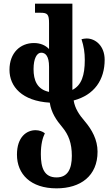

<svg xmlns="http://www.w3.org/2000/svg" viewBox="-20 -780 609 1053"><path d="M554 -452C554 -528 504 -569 455 -569C446 -569 436 -567 427 -565C440 -525 445 -491 445 -451C445 -367 427 -312 377 -287V-760H172V-710H202C240 -710 249 -702 249 -653V-511C229 -532 201 -544 166 -544C92 -544 32 -491 32 -397C32 -305 101 -226 253 -217C261 -162 289 -121 322 -82C356 -41 374 5 374 75C374 147 351 193 290 193C222 193 204 140 204 66C204 11 214 -25 226 -49C214 -59 195 -66 175 -66C127 -66 73 -30 73 68C73 175 148 253 290 253C422 253 515 185 515 52C515 -14 484 -69 445 -115C413 -152 391 -186 384 -229C498 -259 554 -343 554 -452ZM164 -401C164 -459 182 -491 206 -491C229 -491 249 -473 249 -414V-276C183 -290 164 -340 164 -401Z"/></svg>

Font: Noto Serif Georgian ExtraCondensed Bold
Style: Regular
Weight: 700
Width: 2
Designer: Monotype Design Team, Akaki Razmadze
Foundry: Google LLC
Version: Version 2.003